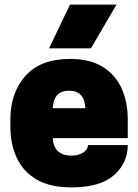

<svg xmlns="http://www.w3.org/2000/svg" viewBox="-20 -800 600 834"><path d="M290 14Q198 14 139.5 -20Q81 -54 53 -114Q25 -174 25 -250V-280Q25 -397 90.5 -470.5Q156 -544 284 -544Q370 -544 425.5 -510Q481 -476 508 -416.5Q535 -357 535 -280V-200H209Q214 -124 291 -124Q321 -124 341.5 -137.5Q362 -151 362 -170H535Q535 -92 475 -39Q415 14 290 14ZM375 -590H193L284 -780H486ZM351 -330Q347 -406 280 -406Q213 -406 209 -330Z"/></svg>

Font: Tanohe Sans ExtraBold
Style: Regular
Weight: 800
Designer: Village Type and Design LLC & Cristiano Sobral
Foundry: Cooper Hewitt Smithsonian Design Museum
Version: Version 1.00;September 29, 2021;FontCreator 13.0.0.2655 64-b